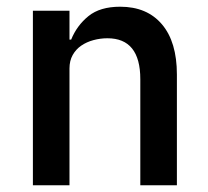

<svg xmlns="http://www.w3.org/2000/svg" viewBox="-20 -552 620 572"><path d="M78 0V-520H187V-434H192Q209 -476 243.5 -504Q278 -532 338 -532Q418 -532 462.5 -479.5Q507 -427 507 -330V0H398V-316Q398 -438 300 -438Q279 -438 258.5 -432.5Q238 -427 222 -416Q206 -405 196.5 -388Q187 -371 187 -348V0Z"/></svg>

Font: IBM Plex Sans Hebrew Medm
Style: Regular
Weight: 500
Designer: Mike Abbink, Paul van der Laan, Pieter van Rosmalen, Yanek Iontef
Foundry: Bold Monday
Version: Version 1.3